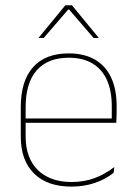

<svg xmlns="http://www.w3.org/2000/svg" viewBox="-20 -700 515 730"><path d="M251.5 9.5Q160 9.5 109.5 -40.2Q59 -90 59 -180.5V-292.5Q59 -392.5 105.8 -444.8Q152.5 -497 241.5 -497Q300 -497 340.8 -473.5Q381.5 -450 402.5 -405.2Q423.5 -360.5 423.5 -296.5V-279.5Q423.5 -268.5 423.2 -257.5Q423 -246.5 422 -233H405Q405 -250.5 405 -266.5Q405 -282.5 405 -296Q405 -355.5 386.2 -396.5Q367.5 -437.5 331 -459Q294.5 -480.5 241.5 -480.5Q161.5 -480.5 119.5 -432.5Q77.5 -384.5 77.5 -292.5V-243.5V-239.5V-181Q77.5 -140 89.2 -108Q101 -76 123.5 -53.8Q146 -31.5 178.5 -19.8Q211 -8 252 -8Q299.5 -8 339.5 -22.8Q379.5 -37.5 414.5 -65L412 -43Q382.5 -19 341.5 -4.8Q300.5 9.5 251.5 9.5ZM67.5 -233V-249.5H415.5V-233ZM228.5 -680H253.5L355.5 -556V-555.5H336L242.5 -664H239.5L146 -555.5H126.5V-556Z"/></svg>

Font: Anek Telugu Thin
Style: Regular
Weight: 250
Version: Version 1.003